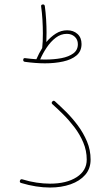

<svg xmlns="http://www.w3.org/2000/svg" viewBox="-20 -841 506 868"><path d="M85 -571.3Q85.9 -579.6 94.2 -578.1Q119.6 -574.7 144.5 -573.2Q156.2 -600.6 170.9 -624Q170.4 -623.5 170.9 -626Q173.8 -649.4 173.8 -690.4Q173.8 -717.8 171.9 -751Q169.9 -784.2 166 -811.5Q164.6 -819.8 172.9 -820.8Q181.2 -821.8 182.6 -813.5Q186.5 -785.6 188.5 -752.9Q190.4 -720.2 190.4 -694.3Q190.4 -669.9 189.5 -650.9Q208.5 -673.8 232.2 -689Q255.9 -704.1 283.7 -704.1Q312 -704.1 330.3 -687.5Q348.6 -670.9 348.6 -642.1Q348.6 -609.4 325.9 -590.3Q303.2 -571.3 265.6 -563Q228 -554.7 183.1 -554.7Q142.6 -554.7 92.3 -561.5Q84 -563 85 -571.3ZM282.2 -688Q254.9 -688 231.9 -670.4Q209 -652.8 191.2 -626.2Q173.3 -599.6 161.6 -572.3Q173.3 -571.8 184.1 -571.8Q224.1 -571.8 257.6 -578.1Q291 -584.5 311.5 -599.6Q332 -614.7 332 -641.1Q332 -662.1 317.9 -675Q303.7 -688 282.2 -688ZM70.3 -24.9Q73.2 -32.2 80.6 -30.3Q113.8 -20 145.5 -15.4Q177.2 -10.7 206.1 -10.7Q280.8 -10.7 326.4 -40Q372.1 -69.3 372.1 -119.6Q372.1 -160.2 356.4 -197Q340.8 -233.9 316.4 -265.9Q292 -297.9 265.4 -324.2Q238.8 -350.6 216.8 -370.1Q210.9 -375.5 216.3 -381.8Q222.2 -388.7 228.5 -382.8Q251.5 -362.3 279.1 -335Q306.6 -307.6 331.8 -273.9Q356.9 -240.2 373.3 -201.4Q389.6 -162.6 389.6 -119.6Q389.6 -78.6 365.2 -50.5Q340.8 -22.5 299.1 -7.8Q257.3 6.8 206.1 6.8Q144.5 6.8 75.7 -13.7Q67.4 -16.1 70.3 -24.9Z"/></svg>

Font: Mikhak Thin
Style: Regular
Weight: 100
Designer: Amin Abedi
Version: Version 3.3